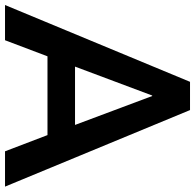

<svg xmlns="http://www.w3.org/2000/svg" viewBox="-28 -732 759 746"><g transform="rotate(90 351.0 -359.5)"><path d="M134.8 0 197.3 -165H503.4L566.4 0H703.6L406.2 -718.8H296.4L-2 0ZM351.6 -571.8 463.9 -272H237.3L349.6 -571.8Z"/></g></svg>

Font: Winston SemiBold
Style: Regular
Weight: 600
Designer: Vernon Adams, Kim Jin-seong, David Berlow, Cristiano Sobral
Foundry: The Winston Project Authors
Version: Version 3.004